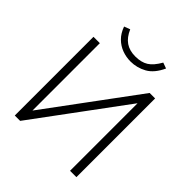

<svg xmlns="http://www.w3.org/2000/svg" viewBox="-240 -1059 1216 1216"><g transform="rotate(45 368.0 -451.5)"><path d="M92 0V-705H149V-73H128L595 -705H644V0H587V-632H607L140 0ZM368 -760Q329 -760 292.5 -773.5Q256 -787 227.5 -815Q199 -843 183 -888L223 -903Q245 -852 280 -828Q315 -804 367 -804Q420 -804 454.5 -825.5Q489 -847 520 -902L559 -888Q526 -816 475.5 -788Q425 -760 368 -760Z"/></g></svg>

Font: Nunito Sans 12pt Light
Style: Regular
Weight: 300
Designer: Vernon Adams
Foundry: Vernon Adams
Version: Version 3.101;gftools[0.9.27]